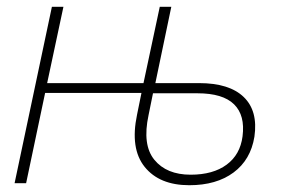

<svg xmlns="http://www.w3.org/2000/svg" viewBox="-20 -540 836 566"><path d="M567 -295Q656 -295 698.5 -254Q741 -213 730 -137Q719 -69 668.5 -31.5Q618 6 538 6Q450 6 406.5 -48Q363 -102 384 -202L397 -266H113L57 0H23L133 -520H167L119 -295H403L451 -520H485L438 -295ZM695 -138Q703 -200 670 -232.5Q637 -265 562 -265H431L418 -201Q399 -113 435 -69Q471 -25 542 -25Q608 -25 648 -54.5Q688 -84 695 -138Z"/></svg>

Font: Raleway-v4020 ExtraLight
Style: Italic
Weight: 275
Italic angle: -12°
Designer: Matt McInerney, Pablo Impallari, Rodrigo Fuenzalida
Foundry: Matt McInerney, Pablo Impallari, Rodrigo Fuenzalida
Version: Version 4.020;PS 004.020;hotconv 1.0.88;makeotf.lib2.5.64775